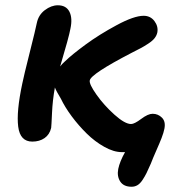

<svg xmlns="http://www.w3.org/2000/svg" viewBox="-20 -544 684 731"><path d="M103 -4.9Q56.6 -4.9 49.3 -61.8Q42 -118.7 64.9 -226.1Q70.3 -253.4 93 -343.5Q115.7 -433.6 120.1 -456.1Q126.5 -487.3 150.9 -505.6Q175.3 -523.9 200.2 -523.9Q231.9 -523.9 244.4 -499.3Q256.8 -474.6 248 -434.1Q242.7 -404.3 209 -291Q215.3 -299.8 228 -311Q252.9 -335.4 305.4 -374Q357.9 -412.6 424.1 -448.2Q490.2 -483.9 526.9 -483.9Q552.7 -483.9 567.9 -463.9Q583 -443.8 579.1 -420.9Q576.7 -409.2 568.8 -398.9Q561 -388.7 544.2 -377.7Q527.3 -366.7 516.6 -361.1Q505.9 -355.5 481 -342.8Q325.7 -262.2 321.8 -237.8Q318.8 -224.1 347.4 -183.6Q376 -143.1 415.8 -107.4Q455.6 -71.8 479 -71.8Q491.7 -71.8 517.6 -91.3Q543.5 -110.8 561 -110.8Q582 -110.8 596.7 -95.9Q611.3 -81.1 606 -54.2Q603 -38.6 595.2 -18.6Q587.4 1.5 574.7 30Q562 58.6 554.2 79.1Q543.9 102.5 537.8 115Q531.7 127.4 522.5 141.4Q513.2 155.3 503.2 161.1Q493.2 167 481 167Q450.7 167 437.7 147Q424.8 127 430.2 99.1Q436 70.8 456.1 35.2H443.8Q413.1 35.2 377.2 15.1Q341.3 -4.9 310.1 -35.6Q278.8 -66.4 252.9 -101.3Q227.1 -136.2 211.9 -168Q193.8 -197.8 189 -210.9Q180.2 -162.6 178 -113Q175.8 -63.5 174.8 -57.1Q168.9 -31.7 149.7 -18.3Q130.4 -4.9 103 -4.9Z"/></svg>

Font: Shantell Sans Irregular
Style: Italic
Weight: 600
Italic angle: -11.31°
Designer: Stephen Nixon, Anya Danilova, Shantell Martin
Foundry: Arrow Type
Version: Version 1.006;[9816181b4]